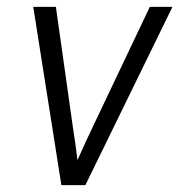

<svg xmlns="http://www.w3.org/2000/svg" viewBox="-20 -540 540 560"><path d="M159 0 77 -520H143L192 -173Q196 -148 199.5 -123Q203 -98 206 -73Q217 -98 228.5 -123Q240 -148 252 -173L417 -520H483L229 0Z"/></svg>

Font: Iosevka Light Oblique
Style: Regular
Weight: 300
Italic angle: -9°
Monospace: yes
Designer: Belleve Invis
Foundry: Belleve Invis
Version: Version 32.5.0; ttfautohint (v1.8.4)